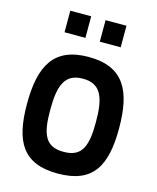

<svg xmlns="http://www.w3.org/2000/svg" viewBox="-136 -1031 929 1136"><g transform="rotate(15 328.0 -463.0)"><path d="M328 -121C216 -121 188 -191 188 -340C188 -489 216 -569 328 -569C440 -569 468 -489 468 -340C468 -191 440 -121 328 -121ZM328 12C542 12 610 -108 610 -340C610 -572 542 -702 328 -702C114 -702 46 -572 46 -340C46 -108 114 12 328 12ZM151 -806H279V-938H151ZM367 -806H495V-938H367Z"/></g></svg>

Font: TitilliumText22L
Style: 999 wt
Weight: 900
Designer: Campivisivi
Foundry: Campivisivi
Version: 1.000